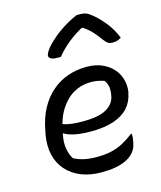

<svg xmlns="http://www.w3.org/2000/svg" viewBox="-122 -906 843 1005"><g transform="rotate(-15 300.0 -403.5)"><path d="M368 -543Q417 -543 453 -527Q489 -511 512 -484.5Q535 -458 543.5 -425Q552 -392 547 -359L545 -353Q537 -308 508 -276Q479 -244 428.5 -227Q378 -210 303 -210Q270 -210 242.5 -213.5Q215 -217 194.5 -223.5Q174 -230 162 -238L133 -234L147 -296Q163 -288 181 -282.5Q199 -277 223 -274.5Q247 -272 279 -272Q365 -272 406.5 -296.5Q448 -321 455 -362Q461 -393 457 -413Q453 -433 441 -448Q425 -453 408 -456.5Q391 -460 369 -460Q319 -460 276.5 -436Q234 -412 203.5 -364Q173 -316 160 -244L158 -232Q150 -194 155 -159.5Q160 -125 177 -99Q205 -85 234 -79Q263 -73 302 -73Q346 -73 380 -81Q414 -89 443 -104.5Q472 -120 502 -143H508Q508 -133 507.5 -124Q507 -115 505 -106Q501 -81 493 -65Q485 -49 471 -36Q455 -21 431.5 -10.5Q408 0 376.5 5.5Q345 11 303 11Q241 11 193 -8.5Q145 -28 113.5 -64Q82 -100 71 -149.5Q60 -199 71 -259L74 -272Q86 -342 114 -393Q142 -444 181.5 -477.5Q221 -511 268.5 -527Q316 -543 368 -543ZM389 -818Q394 -818 398 -818Q402 -818 409 -818Q425 -818 438.5 -813.5Q452 -809 476 -789Q490 -777 505 -761.5Q520 -746 534.5 -727.5Q549 -709 561 -688Q573 -667 582 -644Q571 -637 560 -633.5Q549 -630 536 -630Q519 -630 510 -636Q501 -642 488 -659Q471 -684 447 -709.5Q423 -735 379 -762L434 -746H368L425 -761Q363 -730 321 -695.5Q279 -661 253 -628H237Q219 -628 208.5 -631Q198 -634 193.5 -639.5Q189 -645 189 -652Q191 -662 199 -675Q207 -688 225 -707Q242 -724 261 -740Q280 -756 302 -770.5Q324 -785 346 -797Q368 -809 389 -818Z"/></g></svg>

Font: Rec Mono Duotone
Style: Italic
Weight: 400
Italic angle: -10°
Monospace: yes
Version: Version 1.085; ttfautohint (v1.8.4.7-5d5b)